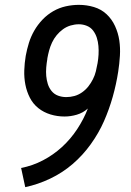

<svg xmlns="http://www.w3.org/2000/svg" viewBox="-20 -763 540 791"><path d="M84 8 67 -71Q114 -80 157 -102.5Q200 -125 235.5 -157.5Q271 -190 298 -231Q325 -272 342 -316Q322 -298 296.5 -290.5Q271 -283 246 -283Q216 -283 188 -291.5Q160 -300 138 -317.5Q116 -335 103 -360.5Q90 -386 84.5 -414.5Q79 -443 80 -473Q81 -503 86 -533Q91 -560 99 -586Q107 -612 121 -636.5Q135 -661 155 -682Q175 -703 199.5 -717Q224 -731 251 -737Q278 -743 305 -743Q337 -743 367 -734Q397 -725 419 -704.5Q441 -684 454 -655.5Q467 -627 471.5 -596.5Q476 -566 474 -533Q472 -500 467 -468Q459 -416 444.5 -364.5Q430 -313 408.5 -264Q387 -215 354 -169Q321 -123 279 -87Q237 -51 186.5 -27Q136 -3 84 8ZM253 -363Q270 -363 286.5 -367.5Q303 -372 318 -382.5Q333 -393 344 -407Q355 -421 363 -437Q371 -453 375 -469.5Q379 -486 382 -503Q385 -520 386 -538Q387 -556 385.5 -573.5Q384 -591 379 -607Q374 -623 364 -636.5Q354 -650 338 -656.5Q322 -663 305 -663Q305 -663 305 -663Q305 -663 305 -663Q288 -663 271 -658Q254 -653 239.5 -642.5Q225 -632 213.5 -618Q202 -604 194.5 -588Q187 -572 182.5 -555.5Q178 -539 175 -522Q175 -522 175 -521.5Q175 -521 175 -520Q172 -503 170.5 -485Q169 -467 170.5 -450Q172 -433 177 -417Q182 -401 192.5 -388Q203 -375 219 -369Q235 -363 253 -363Z"/></svg>

Font: Iosevka Curly Medium Oblique
Style: Regular
Weight: 500
Italic angle: -9°
Monospace: yes
Designer: Belleve Invis
Foundry: Belleve Invis
Version: Version 11.1.0; ttfautohint (v1.8.3)